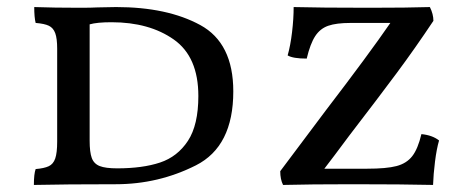

<svg xmlns="http://www.w3.org/2000/svg" viewBox="-20 -522 1347 544"><path d="M81 -43Q105 -45 118 -51Q131 -57 136.5 -73Q142 -89 142 -121V-384Q142 -413 136.5 -428Q131 -443 118.5 -449Q106 -455 81 -457Q77 -473 77 -502Q133 -500 206 -500Q239 -500 256 -501L309 -502Q454 -502 547.5 -451Q641 -400 641 -263Q641 -107 535 -53.5Q429 0 308 0Q164 0 76 2Q76 -29 81 -43ZM542 -250Q542 -361 472.5 -410Q403 -459 296 -459Q255 -459 234 -453V-123Q234 -91 240 -74.5Q246 -58 262.5 -51.5Q279 -45 312 -45Q384 -45 433.5 -61.5Q483 -78 512.5 -123Q542 -168 542 -250ZM1224 -124Q1217 -100 1212.5 -64Q1208 -28 1207 2Q1123 0 978 0Q858 0 782 2Q774 -14 774 -37Q774 -37 903 -209Q1024 -367 1086 -457H973Q933 -457 910 -449Q887 -441 873 -419.5Q859 -398 849 -356Q810 -356 795 -365Q803 -393 807.5 -431Q812 -469 812 -502Q886 -500 1026 -500Q1136 -500 1198 -502Q1208 -482 1208 -463Q1156 -385 1104 -315Q1052 -245 969 -137Q923 -75 899 -44H1020Q1075 -44 1103.5 -51.5Q1132 -59 1148 -79.5Q1164 -100 1174 -142Q1205 -139 1224 -124Z"/></svg>

Font: Vollkorn SC
Style: Regular
Weight: 400
Designer: Friedrich Althausen
Foundry: Friedrich Althausen
Version: Version 4.015